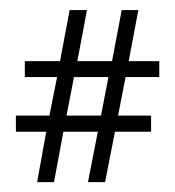

<svg xmlns="http://www.w3.org/2000/svg" viewBox="-20 -369 355 389"><path d="M234.4 -212.9 219.2 -134.8H286.1V-102.1H212.9L192.9 0H158.2L178.2 -102.1H108.4L89.4 0H55.2L73.7 -102.1H12.2V-134.8H80.1L95.7 -212.9H30.3V-245.1H101.6L121.1 -348.6H156.2L136.7 -245.1H207L226.6 -348.6H260.3L240.7 -245.1H302.7V-212.9ZM114.7 -134.8H184.6L199.7 -212.9H129.9Z"/></svg>

Font: NotoSansOldHungarianUI
Style: Regular
Weight: 400
Designer: Monotype Design Team
Foundry: Monotype Imaging Inc.
Version: Version 1001.000; ttfautohint (v1.8.4.7-5d5b)